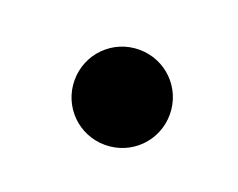

<svg xmlns="http://www.w3.org/2000/svg" viewBox="-43 -199 339 273"><g transform="rotate(20 127.0 -62.0)"><path d="M59 -62C59 -22 91 10 131 10C171 10 203 -22 203 -62C203 -102 171 -134 131 -134C91 -134 59 -102 59 -62Z"/></g></svg>

Font: sklik
Style: Regular
Weight: 400
Designer: Joe Prince
Foundry: Joe Prince
Version: Version 1.001